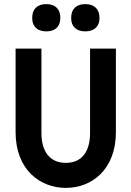

<svg xmlns="http://www.w3.org/2000/svg" viewBox="-20 -907 640 936"><path d="M56 -670V-263C56 -79 176 9 301 9C426 9 545 -79 545 -263V-670H419V-258C419 -171 381 -113 301 -113C221 -113 182 -171 182 -258V-670ZM137 -818C137 -779 161 -754 206 -754C250 -754 274 -779 274 -818V-821C274 -862 250 -887 206 -887C161 -887 137 -862 137 -821ZM327 -818C327 -779 351 -754 396 -754C440 -754 465 -779 465 -818V-821C465 -862 440 -887 396 -887C351 -887 327 -862 327 -821Z"/></svg>

Font: LT Wave Mono Bold
Style: Regular
Weight: 700
Designer: Daniel Lyons
Version: Version 2.5 (Glyphs App)